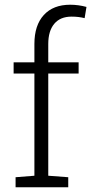

<svg xmlns="http://www.w3.org/2000/svg" viewBox="-20 -792 393 812"><path d="M268.6 -42.5V0H45.9V-42.5L125.5 -48.8V-481H37.6V-528.3H125.5V-606Q125.5 -685.1 165.3 -728.5Q205.1 -772 276.9 -772Q311.5 -772 345.7 -762.7L337.9 -715.3Q325.7 -718.3 312.3 -720Q298.8 -721.7 282.7 -721.7Q234.9 -721.7 209.5 -691.4Q184.1 -661.1 184.1 -606V-528.3H312.5V-481H184.1V-48.8Z"/></svg>

Font: Battambang Light
Style: Regular
Weight: 300
Designer: Danh Hong
Version: Version 8.002; ttfautohint (v1.8.3)